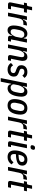

<svg xmlns="http://www.w3.org/2000/svg" viewBox="2126 -2908 982 5274"><g transform="rotate(90 2617.0 -271.0)"><path d="M107 0Q75 0 60 -13.5Q45 -27 45 -57Q45 -71 49 -88L119 -438H52L69 -520H103Q128 -520 137.5 -529Q147 -538 152 -566L171 -661H263L235 -520H330L314 -438H218L147 -82H236L219 0Z M326 0 430 -520H529L507 -411H519Q536 -464 568 -492Q600 -520 653 -520H682L661 -422H615Q559 -422 528.5 -393Q498 -364 485 -300L425 0Z M1024 0Q961 0 961 -56Q961 -69 965 -88L970 -114H959Q935 -51 900 -19.5Q865 12 809 12Q746 12 713 -31Q680 -74 680 -156Q680 -185 683.5 -218Q687 -251 693 -281Q716 -401 770 -466.5Q824 -532 910 -532Q958 -532 988.5 -506Q1019 -480 1022 -432H1034L1051 -520H1150L1062 -82H1122L1106 0ZM854 -72Q907 -72 943 -123Q960 -148 974.5 -176.5Q989 -205 994 -231L1017 -349Q1021 -368 1016.5 -385.5Q1012 -403 1000.5 -417Q989 -431 971 -439.5Q953 -448 930 -448Q879 -448 849 -415Q819 -382 806 -317L787 -221Q783 -204 781.5 -185.5Q780 -167 780 -156Q780 -72 854 -72Z M1200 0 1304 -520H1403L1381 -411H1393Q1437 -532 1542 -532Q1598 -532 1625.5 -498Q1653 -464 1653 -400Q1653 -383 1649.5 -362Q1646 -341 1642 -322L1594 -82H1651L1635 0H1553Q1492 0 1492 -55Q1492 -71 1496 -88L1542 -318Q1545 -335 1547.5 -352Q1550 -369 1550 -383Q1550 -418 1535 -432.5Q1520 -447 1492 -447Q1465 -447 1445 -436Q1425 -425 1408 -403Q1390 -379 1376.5 -349Q1363 -319 1357 -290L1299 0Z M1888 12Q1825 12 1781.5 -12Q1738 -36 1709 -81L1774 -140Q1798 -101 1824.5 -86Q1851 -71 1891 -71Q1936 -71 1961.5 -90.5Q1987 -110 1987 -149Q1987 -172 1975 -187Q1963 -202 1931 -213L1888 -228Q1824 -250 1797.5 -281Q1771 -312 1771 -364Q1771 -399 1783 -429.5Q1795 -460 1818.5 -483Q1842 -506 1877.5 -519Q1913 -532 1961 -532Q2015 -532 2052.5 -513Q2090 -494 2120 -453L2055 -394Q2020 -449 1953 -449Q1911 -449 1889.5 -430.5Q1868 -412 1868 -377Q1868 -353 1880.5 -338.5Q1893 -324 1922 -314L1965 -299Q2029 -277 2056.5 -246.5Q2084 -216 2084 -162Q2084 -81 2031 -34.5Q1978 12 1888 12Z M2269 -520H2368L2345 -406H2356Q2380 -469 2415 -500.5Q2450 -532 2506 -532Q2569 -532 2602 -489Q2635 -446 2635 -364Q2635 -335 2631.5 -302Q2628 -269 2622 -239Q2599 -119 2545 -53.5Q2491 12 2405 12Q2357 12 2326.5 -14Q2296 -40 2293 -88H2281L2224 200H2125ZM2385 -72Q2436 -72 2466 -105Q2496 -138 2509 -203L2528 -299Q2532 -316 2533.5 -334Q2535 -352 2535 -363Q2535 -448 2461 -448Q2408 -448 2372 -397Q2355 -372 2340.5 -343.5Q2326 -315 2321 -289L2298 -171Q2294 -152 2298.5 -134Q2303 -116 2314.5 -102.5Q2326 -89 2344 -80.5Q2362 -72 2385 -72Z M2877 12Q2791 12 2746.5 -37Q2702 -86 2702 -180Q2702 -203 2705 -233.5Q2708 -264 2714 -293Q2764 -532 2953 -532Q3039 -532 3083.5 -483Q3128 -434 3128 -340Q3128 -317 3125 -286.5Q3122 -256 3116 -227Q3066 12 2877 12ZM2885 -72Q2935 -72 2962.5 -103Q2990 -134 3004 -201L3025 -306Q3027 -317 3028 -329Q3029 -341 3029 -352Q3029 -403 3008 -425.5Q2987 -448 2945 -448Q2895 -448 2867.5 -417Q2840 -386 2826 -319L2805 -214Q2803 -203 2802 -191Q2801 -179 2801 -168Q2801 -117 2822 -94.5Q2843 -72 2885 -72Z M3183 0 3287 -520H3386L3364 -411H3376Q3393 -464 3425 -492Q3457 -520 3510 -520H3539L3518 -422H3472Q3416 -422 3385.5 -393Q3355 -364 3342 -300L3282 0Z M3629 0Q3597 0 3582 -13.5Q3567 -27 3567 -57Q3567 -71 3571 -88L3641 -438H3574L3591 -520H3625Q3650 -520 3659.5 -529Q3669 -538 3674 -566L3693 -661H3785L3757 -520H3852L3836 -438H3740L3669 -82H3758L3741 0Z M4020 -619Q3968 -619 3968 -661Q3968 -673 3974 -691Q3982 -717 3998 -729.5Q4014 -742 4043 -742Q4095 -742 4095 -700Q4095 -688 4089 -670Q4081 -644 4065 -631.5Q4049 -619 4020 -619ZM3923 0Q3891 0 3876 -12Q3861 -24 3861 -52Q3861 -68 3865 -85L3952 -520H4051L3963 -82H4020L4004 0Z M4294 12Q4200 12 4156 -39.5Q4112 -91 4112 -180Q4112 -205 4115 -236Q4118 -267 4124 -293Q4150 -410 4211 -471Q4272 -532 4368 -532Q4438 -532 4483.5 -496.5Q4529 -461 4529 -391Q4529 -303 4452.5 -262Q4376 -221 4216 -217Q4213 -203 4212 -190Q4211 -177 4211 -168Q4211 -118 4232.5 -95Q4254 -72 4299 -72Q4385 -72 4435 -151L4496 -99Q4426 12 4294 12ZM4357 -451Q4309 -451 4280 -420.5Q4251 -390 4238 -329L4229 -287Q4289 -290 4328 -296.5Q4367 -303 4389.5 -314.5Q4412 -326 4421 -343Q4430 -360 4430 -383Q4430 -451 4357 -451Z M4565 0 4669 -520H4768L4746 -411H4758Q4775 -464 4807 -492Q4839 -520 4892 -520H4921L4900 -422H4854Q4798 -422 4767.5 -393Q4737 -364 4724 -300L4664 0Z M5011 0Q4979 0 4964 -13.5Q4949 -27 4949 -57Q4949 -71 4953 -88L5023 -438H4956L4973 -520H5007Q5032 -520 5041.5 -529Q5051 -538 5056 -566L5075 -661H5167L5139 -520H5234L5218 -438H5122L5051 -82H5140L5123 0Z"/></g></svg>

Font: IBM Plex Sans Cond Medm
Style: Italic
Weight: 500
Width: 3
Italic angle: -11°
Designer: Mike Abbink, Paul van der Laan, Pieter van Rosmalen
Foundry: Bold Monday
Version: Version 1.3